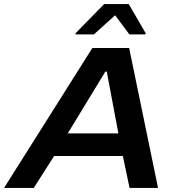

<svg xmlns="http://www.w3.org/2000/svg" viewBox="-52 -924 872 944"><path d="M-32 0 402 -688H583L725 0H585L552 -157H214L114 0ZM281 -268H530L473 -572H466ZM319 -755 320 -761 460 -904H581L664 -761L663 -755H584L514 -849L410 -755Z"/></svg>

Font: Saira Expanded SemiBold
Style: Italic
Weight: 600
Width: 7
Italic angle: -12°
Designer: Hector Gatti with collaboration of the Omnibus-Type team
Foundry: Omnibus-Type
Version: Version 1.101